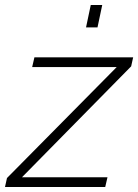

<svg xmlns="http://www.w3.org/2000/svg" viewBox="-56 -750 554 770"><path d="M-28 -36 412 -481H73L82 -520H478L470 -484L32 -39H375L366 0H-36ZM289 -640 308 -730H354L335 -640Z"/></svg>

Font: Raleway Thin Light
Style: Italic
Weight: 300
Italic angle: -12°
Version: Version 4.026